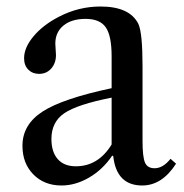

<svg xmlns="http://www.w3.org/2000/svg" viewBox="-20 -560 565 590"><path d="M169 10Q116 10 82.5 -24Q49 -58 49 -112Q49 -177 110.5 -217Q172 -257 323 -289V-387Q323 -450 305 -476Q287 -502 243 -502Q200 -502 175 -481.5Q150 -461 150 -426Q150 -420 151 -408Q152 -396 152 -391Q152 -366 137.5 -349.5Q123 -333 100 -333Q80 -333 67 -346Q54 -359 54 -381Q54 -414 83.5 -449Q113 -484 162 -509Q222 -540 289 -540Q378 -540 405 -487Q418 -460 418 -356V-127Q418 -78 425.5 -60.5Q433 -43 455 -43Q481 -43 504 -72L521 -57Q478 10 417 10Q338 10 328 -80L325 -82Q296 -39 254 -14.5Q212 10 169 10ZM213 -49Q282 -49 323 -116V-260Q217 -239 177.5 -212Q138 -185 138 -133Q138 -93 157.5 -71Q177 -49 213 -49Z"/></svg>

Font: Libre Caslon Text
Style: Regular
Weight: 400
Designer: Pablo Impallari, Rodrigo Fuenzalida
Foundry: Pablo Impallari, Rodrigo Fuenzalida
Version: Version 1.002